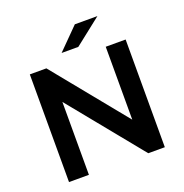

<svg xmlns="http://www.w3.org/2000/svg" viewBox="-144 -950 1032 1079"><g transform="rotate(-20 372.5 -411.0)"><path d="M659 -644V0H560L205 -436V0H86V-644H185L540 -208V-644ZM420 -822H555L395 -696H295Z"/></g></svg>

Font: Montserrat Ace
Style: Bold
Weight: 600
Designer: Julieta Ulanovsky
Foundry: Julieta Ulanovsky
Version: Version 1